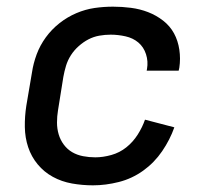

<svg xmlns="http://www.w3.org/2000/svg" viewBox="-20 -548 640 576"><path d="M259 8Q227 8 196 2.5Q165 -3 138.5 -17.5Q112 -32 93 -55Q74 -78 64.5 -106.5Q55 -135 54.5 -167Q54 -199 59 -231L76 -331Q80 -358 90 -385Q100 -412 117.5 -436Q135 -460 158.5 -478.5Q182 -497 209 -508.5Q236 -520 263.5 -524Q291 -528 319 -528Q346 -528 373 -524.5Q400 -521 424.5 -511.5Q449 -502 469.5 -486Q490 -470 502 -448Q514 -426 518 -399Q522 -372 518 -345L516 -336H420L421 -341Q425 -364 418 -385.5Q411 -407 395 -420.5Q379 -434 356.5 -439Q334 -444 312 -444Q295 -444 278 -441Q261 -438 245.5 -430Q230 -422 216 -409.5Q202 -397 192.5 -382Q183 -367 178 -350.5Q173 -334 170 -317L154 -217Q151 -199 151 -180.5Q151 -162 156 -145Q161 -128 171.5 -114Q182 -100 196.5 -91.5Q211 -83 229 -79.5Q247 -76 266 -76Q289 -76 314 -83Q339 -90 359 -106Q379 -122 393 -144Q407 -166 415 -189L503 -166Q490 -129 466.5 -94.5Q443 -60 409.5 -36Q376 -12 336.5 -2Q297 8 259 8Z"/></svg>

Font: Iosevka Aile Medium
Style: Italic
Weight: 500
Italic angle: -9°
Designer: Belleve Invis
Foundry: Belleve Invis
Version: Version 31.1.0; ttfautohint (v1.8.4)